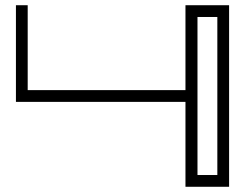

<svg xmlns="http://www.w3.org/2000/svg" viewBox="-20 -715 963 735"><path d="M857 0H690V-325H41V-695H86V-370H690V-695H857ZM812 -650H736V-45H812Z"/></svg>

Font: Geostar
Style: Regular
Weight: 400
Designer: Joe Prince
Foundry: Joe Prince
Version: Version 1.002